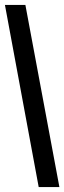

<svg xmlns="http://www.w3.org/2000/svg" viewBox="-22 -691 261 779"><path d="M219 68H135L-2 -671H81Z"/></svg>

Font: Bricolage Grotesque 96pt Condensed
Style: Regular
Weight: 400
Width: 3
Designer: Mathieu Triay
Foundry: Atelier Triay
Version: Version 1.001; ttfautohint (v1.8.4.7-5d5b);gftools[0.9.33.de